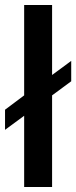

<svg xmlns="http://www.w3.org/2000/svg" viewBox="-26 -743 303 763"><path d="M70 0V-283L-6 -227V-307L70 -364V-723H181V-445L257 -501V-420L181 -364V0Z"/></svg>

Font: Archivo SemiExpanded Medium
Style: Regular
Weight: 500
Width: 6
Designer: Hector Gatti
Foundry: Omnibus-Type
Version: Version 2.001; ttfautohint (v1.8.3)